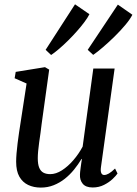

<svg xmlns="http://www.w3.org/2000/svg" viewBox="-20 -861 635 892"><path d="M169.5 10.5Q136.5 10.5 110.8 -1.8Q85 -14 70 -40.2Q55 -66.5 55 -110Q55 -125.5 56.8 -148Q58.5 -170.5 61.8 -195.8Q65 -221 68.5 -245.2Q72 -269.5 75 -287.5L103.5 -473L48 -497.5L53 -527L189 -549L208.5 -537.5L173.5 -285.5Q171.5 -265.5 168.2 -243.5Q165 -221.5 162 -200Q159 -178.5 157.2 -159.2Q155.5 -140 155.5 -126Q155.5 -98 162.2 -81.8Q169 -65.5 181.8 -58.8Q194.5 -52 213.5 -52Q240 -52 267.8 -69.8Q295.5 -87.5 320.8 -116.8Q346 -146 364 -180L413.5 -542.5H512.5L449 -84.5Q446.5 -66.5 450.5 -57.2Q454.5 -48 464 -48Q474 -48 486 -55Q498 -62 514.5 -78L526 -55Q519.5 -45 503.2 -29.5Q487 -14 463.2 -2Q439.5 10 410.5 10Q378.5 10 364.2 -7.5Q350 -25 351.5 -50.5Q351.5 -53.5 352.2 -61.8Q353 -70 354.5 -80.8Q356 -91.5 357.5 -102.8Q359 -114 360.5 -122L359 -123Q343.5 -97 324 -73Q304.5 -49 280.8 -30.2Q257 -11.5 229.2 -0.5Q201.5 10.5 169.5 10.5ZM217.5 -605.5 192 -629.5 328.5 -841 395.5 -795Q387.5 -779 372.2 -758.5Q357 -738 337.2 -715.8Q317.5 -693.5 296.2 -672.5Q275 -651.5 254.5 -634Q234 -616.5 217.5 -605.5ZM413 -606 387.5 -629.5 527.5 -839.5 595 -792.5Q584.5 -771.5 562.2 -745Q540 -718.5 512.5 -691.5Q485 -664.5 458.5 -641.8Q432 -619 413 -606Z"/></svg>

Font: Merriweather 60pt
Style: Italic
Weight: 400
Italic angle: -7.8°
Version: Version 2.101